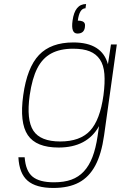

<svg xmlns="http://www.w3.org/2000/svg" viewBox="-20 -720 618 950"><path d="M470 -96Q411 10 270 10Q159 10 117.5 -51.5Q76 -113 95 -249Q114 -386 173 -448Q232 -510 343 -510Q485 -510 514 -402L529 -500H558L495 -50Q482 42 451.5 99Q421 156 370.5 183Q320 210 244 210Q158 210 116.5 174Q75 138 71 58H102Q107 126 141 154Q175 182 247 182Q297 182 333 169Q369 156 395 128Q421 100 437.5 57Q454 14 463 -47ZM278 -20Q376 -20 425.5 -73Q475 -126 492 -249Q500 -310 496.5 -354Q493 -398 474.5 -425.5Q456 -453 424 -466Q392 -479 342 -479Q277 -479 233.5 -455.5Q190 -432 164.5 -382Q139 -332 127 -249Q110 -127 145 -73.5Q180 -20 278 -20ZM339 -618Q350 -700 406 -700L403 -679Q373 -679 365 -618Q379 -618 387.5 -614.5Q396 -611 399 -604Q402 -597 400 -585Q396 -554 363 -554Q330 -554 339 -618Z"/></svg>

Font: Fivo Sans Thin
Style: Regular
Weight: 250
Foundry: Alexander Slobzheninov
Version: 1.0